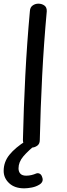

<svg xmlns="http://www.w3.org/2000/svg" viewBox="-38 -788 367 1047"><path d="M125 -727Q126 -748 140 -758Q154 -768 171 -768Q190 -768 204 -758Q218 -748 217 -726Q201 -551 192 -375.5Q183 -200 179 -24Q179 -3 164.5 7Q150 17 133 17Q115 17 101 7Q87 -3 87 -25Q91 -200 100 -376Q109 -552 125 -727ZM94 239Q42 239 12 211Q-18 183 -18 144Q-18 95 13.5 56Q45 17 104 -20H170V-10Q115 34 89 65Q63 96 63 130Q63 148 73 159Q83 170 105 170Q120 170 134 166.5Q148 163 157 159Q168 154 178 159Q188 164 192 178Q197 191 193 201Q189 211 178 218Q159 230 135.5 234.5Q112 239 94 239Z"/></svg>

Font: Playpen Sans Hebrew
Style: Regular
Weight: 400
Designer: Tom Grace, Laura Meseguer, Veronika Burian, José Scaglione
Foundry: TypeTogether
Version: Version 2.000